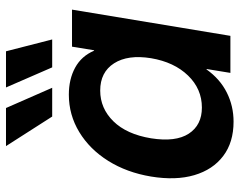

<svg xmlns="http://www.w3.org/2000/svg" viewBox="-98 -672 781 625"><g transform="rotate(-90 292.5 -359.5)"><path d="M209 10.3Q141.6 10.3 97.2 -23.4Q52.7 -57.1 34.9 -117.4Q17.1 -177.7 30.3 -258.3Q43.5 -337.4 81.3 -397.7Q119.1 -458 175 -491.9Q231 -525.9 296.9 -525.9Q347.2 -525.9 384.8 -505.4Q422.4 -484.9 439.9 -443.8H441.4L453.1 -515.6H573.7L488.3 0H367.7L380.4 -77.6H378.9Q347.7 -33.7 303.7 -11.7Q259.8 10.3 209 10.3ZM254.9 -92.8Q315.4 -92.8 359.1 -137.9Q402.8 -183.1 415.5 -258.3Q427.7 -333.5 398.9 -378.7Q370.1 -423.8 310.1 -423.8Q252.4 -423.8 210.2 -380.9Q168 -337.9 154.8 -258.3Q142.1 -178.2 169.9 -135.5Q197.8 -92.8 254.9 -92.8ZM225.6 -580.1 129.4 -730.5H253.4L319.3 -580.1ZM385.7 -580.1 320.3 -730.5H438L476.6 -580.1Z"/></g></svg>

Font: Inter Display SemiBold
Style: Italic
Weight: 600
Italic angle: -9.39999°
Designer: Rasmus Andersson
Foundry: rsms
Version: Version 4.000;git-a52131595